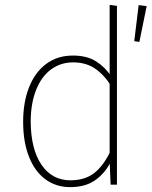

<svg xmlns="http://www.w3.org/2000/svg" viewBox="-20 -758 622 788"><path d="M279 -530Q337 -530 374.5 -506Q412 -482 436 -445L437 -403Q411 -447 373 -474.5Q335 -502 280 -502Q229 -502 189.5 -473Q150 -444 128 -388.5Q106 -333 106 -258Q107 -145 150.5 -81.5Q194 -18 269 -18Q329 -18 367.5 -48.5Q406 -79 435 -141L433 -91Q410 -46 370 -18Q330 10 268 10Q210 10 166.5 -22Q123 -54 99 -114.5Q75 -175 75 -258Q75 -339 99.5 -400.5Q124 -462 170 -496Q216 -530 279 -530ZM430 -738 460 -734V0H434L430 -96V-117ZM549 -737 582 -733 552 -586 531 -589Z"/></svg>

Font: Firava
Style: Regular
Weight: 400
Designer: Carrois Corporate & Edenspiekermann AG
Foundry: Greg Finn Gibson
Version: Version 5.000